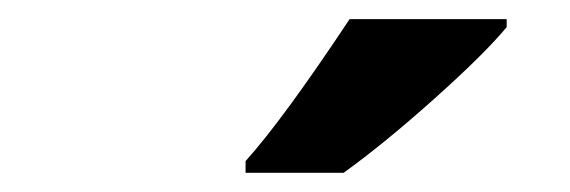

<svg xmlns="http://www.w3.org/2000/svg" viewBox="-20 -786 594 200"><path d="M235.8 -618.2V-606H337.9C365.9 -626.1 397.5 -651.9 432.6 -683.3C467.8 -714.8 492.8 -739.6 507.8 -757.8V-766.1H344.2C297.7 -696.1 261.6 -646.8 235.8 -618.2Z"/></svg>

Font: OpenSans
Style: Bold Italic
Weight: 700
Italic angle: -12°
Foundry: Ascender Corporation
Version: Version 1.10; ttfautohint (v1.2) -l 8 -r 50 -G 200 -x 14 -D 